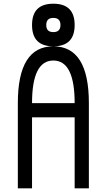

<svg xmlns="http://www.w3.org/2000/svg" viewBox="-20 -1036 587 1056"><path d="M78.1 0V-468.8Q78.1 -781.2 273.4 -781.2Q468.8 -781.2 468.8 -468.8V0H390.6V-390.6H156.2V0ZM156.2 -468.8H390.6Q390.6 -703.1 273.4 -703.1Q156.2 -703.1 156.2 -468.8ZM156.2 -898.4Q156.2 -1015.6 273.4 -1015.6Q390.6 -1015.6 390.6 -898.4Q390.6 -781.2 273.4 -781.2Q156.2 -781.2 156.2 -898.4ZM234.4 -898.4Q234.4 -859.4 273.4 -859.4Q312.5 -859.4 312.5 -898.4Q312.5 -937.5 273.4 -937.5Q234.4 -937.5 234.4 -898.4Z"/></svg>

Font: Luculent
Style: Regular
Weight: 400
Monospace: yes
Designer: Andrew Kensler
Version: Version 1.0.0-845fa02f9341